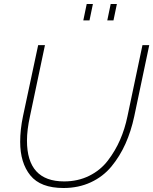

<svg xmlns="http://www.w3.org/2000/svg" viewBox="-20 -936 767 961"><path d="M397 -834 414 -916H445L428 -834ZM517 -834 534 -916H565L548 -834ZM81 -226Q81 -287 95 -354L171 -710H205L130 -354Q115 -286 115 -232Q115 -28 301 -28Q370 -28 426.5 -56Q483 -84 520 -132.5Q557 -181 581 -236Q605 -291 618 -354L693 -710H727L652 -354Q636 -279 608 -216.5Q580 -154 538 -103Q496 -52 434.5 -23.5Q373 5 298 5Q183 5 132 -58Q81 -121 81 -226Z"/></svg>

Font: Raleway-v4020 ExtraLight
Style: Italic
Weight: 275
Italic angle: -12°
Designer: Matt McInerney, Pablo Impallari, Rodrigo Fuenzalida
Foundry: Matt McInerney, Pablo Impallari, Rodrigo Fuenzalida
Version: Version 4.020;PS 004.020;hotconv 1.0.88;makeotf.lib2.5.64775